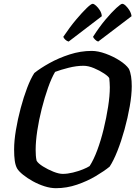

<svg xmlns="http://www.w3.org/2000/svg" viewBox="-20 -987 718 1007"><path d="M273 0Q245 0 213.5 -10Q182 -20 153 -36Q124 -52 101.5 -70Q79 -88 70 -103Q61 -119 57.5 -143.5Q54 -168 54 -203Q54 -248 63.5 -305Q73 -362 88.5 -420Q104 -478 122.5 -526.5Q141 -575 160 -604Q191 -629 239.5 -656Q288 -683 345.5 -701.5Q403 -720 461 -720Q494 -720 534 -705.5Q574 -691 607.5 -669.5Q641 -648 656 -626Q664 -609 667.5 -586Q671 -563 671 -535Q671 -489 660.5 -429Q650 -369 633 -307.5Q616 -246 595.5 -194.5Q575 -143 555 -113Q527 -90 482.5 -63.5Q438 -37 384 -18.5Q330 0 273 0ZM309 -75Q334 -75 362.5 -82Q391 -89 414.5 -98.5Q438 -108 450 -116Q471 -148 490 -199Q509 -250 523.5 -309.5Q538 -369 547 -427Q556 -485 556 -529Q556 -541 555 -554Q554 -567 553 -577Q549 -586 526 -601.5Q503 -617 473 -629.5Q443 -642 418 -642Q381 -642 339.5 -631.5Q298 -621 269 -610Q250 -578 232 -527Q214 -476 199 -417Q184 -358 175.5 -301.5Q167 -245 167 -201Q167 -186 168 -171.5Q169 -157 172 -144Q180 -130 205.5 -114Q231 -98 260 -86.5Q289 -75 309 -75ZM495 -769Q487 -771 478.5 -779.5Q470 -788 468 -794Q501 -846 533.5 -884.5Q566 -923 590 -945Q614 -967 621 -967Q629 -967 639.5 -957Q650 -947 659 -932.5Q668 -918 670 -902ZM340 -769Q331 -771 322.5 -779Q314 -787 312 -794Q347 -846 379.5 -884.5Q412 -923 435 -945Q458 -967 466 -967Q473 -967 484 -957Q495 -947 504 -932.5Q513 -918 514 -902Z"/></svg>

Font: Texturina 72pt 72pt SemiBold
Style: Italic
Weight: 600
Italic angle: -11°
Designer: Guillermo Torres Carreño
Foundry: Omnibus-Type
Version: Version 1.002; ttfautohint (v1.8.3)